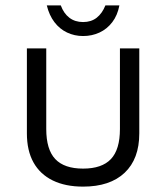

<svg xmlns="http://www.w3.org/2000/svg" viewBox="-20 -679 618 714"><path d="M289 15Q223 15 176 -8Q129 -31 104.5 -75Q80 -119 80 -183V-499H152V-199Q152 -123 185.5 -87.5Q219 -52 289 -52Q359 -52 392.5 -87.5Q426 -123 426 -199V-499H498V-183Q498 -88 443.5 -36.5Q389 15 289 15ZM289 -545Q257 -545 229.5 -558Q202 -571 182.5 -596.5Q163 -622 154 -659H206Q217 -629 238 -613Q259 -597 289 -597Q319 -597 339.5 -613Q360 -629 372 -659H424Q417 -622 397.5 -596.5Q378 -571 350 -558Q322 -545 289 -545Z"/></svg>

Font: Maven Pro
Style: Regular
Weight: 400
Designer: Joe Prince
Foundry: Joe Prince
Version: Version 2.103